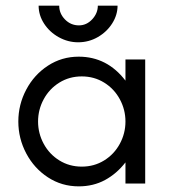

<svg xmlns="http://www.w3.org/2000/svg" viewBox="-20 -651 605 681"><path d="M45 -220Q45 -280 73 -333Q101 -386 150 -418Q199 -450 259 -450Q360 -450 425 -365V-440H495V0H425V-75Q394 -35 352.5 -12.5Q311 10 259 10Q199 10 150 -22Q101 -54 73 -107Q45 -160 45 -220ZM425 -220Q425 -262 405 -299Q385 -336 349.5 -358Q314 -380 270 -380Q226 -380 190.5 -358Q155 -336 135 -299Q115 -262 115 -220Q115 -178 135 -141Q155 -104 190.5 -82Q226 -60 270 -60Q314 -60 349.5 -82Q385 -104 405 -141Q425 -178 425 -220ZM257 -501Q221 -501 188.5 -519Q156 -537 136.5 -567Q117 -597 117 -631H190Q190 -603 210.5 -582Q231 -561 260 -561Q287 -561 307 -582.5Q327 -604 327 -631H397Q397 -598 378 -568Q359 -538 327 -519.5Q295 -501 257 -501Z"/></svg>

Font: Teachers[wght]
Style: Regular
Weight: 400
Designer: Alfredo Marco Pradil & Chank Diesel
Version: Version 1.000;Glyphs 3.1.2 (3151)